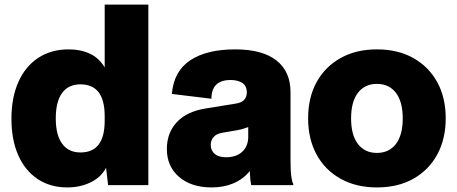

<svg xmlns="http://www.w3.org/2000/svg" viewBox="-20 -810 2000 840"><path d="M30 -290Q30 -383 60.5 -451.5Q91 -520 147.5 -557Q204 -594 280 -594Q333 -594 373.5 -575Q414 -556 438 -515V-790H629V0H453L444 -76Q422 -34 376 -12Q330 10 275 10Q200 10 145 -26.5Q90 -63 60 -130.5Q30 -198 30 -290ZM224 -292Q224 -219 252 -181Q280 -143 332 -143Q438 -143 438 -281V-302Q438 -441 332 -441Q279 -441 251.5 -403Q224 -365 224 -292Z M906 10Q817 10 763.5 -36Q710 -82 710 -158Q710 -229 754 -276Q798 -323 883 -336L1013 -357Q1059 -364 1060 -406Q1059 -436 1039 -448Q1019 -460 989 -460Q905 -460 905 -378L732 -399Q740 -498 812 -546Q884 -594 1009 -594Q1128 -594 1189.5 -545.5Q1251 -497 1251 -407V-111Q1251 -63 1254.5 -37.5Q1258 -12 1263 -6V0H1079Q1075 -17 1073 -55V-62Q1044 -26 1001.5 -8Q959 10 906 10ZM969 -122Q1012 -122 1038 -144.5Q1064 -167 1066 -207V-254Q1055 -250 1043.5 -246.5Q1032 -243 1021 -241L952 -229Q927 -225 914.5 -210.5Q902 -196 902 -176Q902 -152 919 -137Q936 -122 969 -122Z M1629 10Q1538 10 1470 -28Q1402 -66 1365 -134Q1328 -202 1328 -292Q1328 -383 1365 -450.5Q1402 -518 1470 -556Q1538 -594 1629 -594Q1721 -594 1788.5 -556Q1856 -518 1893 -450.5Q1930 -383 1930 -292Q1930 -202 1893 -134Q1856 -66 1788.5 -28Q1721 10 1629 10ZM1629 -141Q1682 -141 1712 -180Q1742 -219 1742 -292Q1742 -365 1712 -404Q1682 -443 1629 -443Q1576 -443 1546 -404Q1516 -365 1516 -292Q1516 -219 1546 -180Q1576 -141 1629 -141Z"/></svg>

Font: BDO Grotesk Black
Style: Regular
Weight: 900
Designer: Deni Anggara
Foundry: Lokal Container
Version: Version 2.000